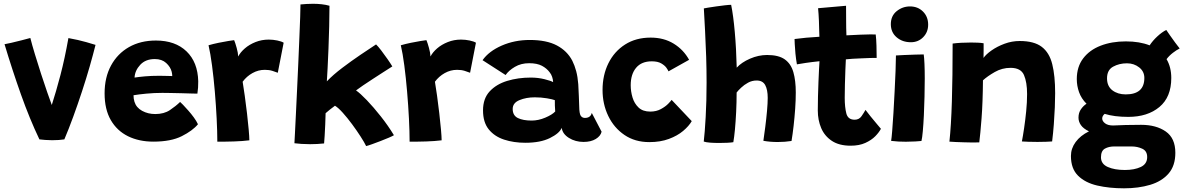

<svg xmlns="http://www.w3.org/2000/svg" viewBox="-20 -747 6279 1016"><path d="M342 -545.5Q395 -536 436.8 -524Q478.5 -512 485.5 -509.5Q473 -459.5 454.8 -395.8Q436.5 -332 414 -263.5Q391.5 -195 367.5 -129.2Q343.5 -63.5 320.5 -9.5Q294 -5 255.5 -5Q236.5 -5 218.8 -6.5Q201 -8 188.5 -9.5Q136.5 -118.5 90.5 -248.2Q44.5 -378 4 -513Q14 -514.5 40 -520.5Q66 -526.5 94.5 -533.8Q123 -541 140.5 -546Q149.5 -510 164.8 -459.8Q180 -409.5 197.2 -356.5Q214.5 -303.5 229.8 -259.2Q245 -215 254 -191.5Q276.5 -261 299.8 -349.5Q323 -438 342 -545.5Z M1027.5 -89.5Q999.5 -55.5 942 -26.5Q884.5 2.5 791.5 2.5Q715.5 2.5 657.2 -26.2Q599 -55 566.2 -111.8Q533.5 -168.5 533.5 -253Q533.5 -337.5 567.5 -400.2Q601.5 -463 662.5 -497.8Q723.5 -532.5 805 -532.5Q907.5 -532.5 967 -475.2Q1026.5 -418 1029 -317Q1029.5 -283 1024.5 -251.5Q1017 -251.5 992.5 -252.2Q968 -253 937.2 -253.8Q906.5 -254.5 879.2 -255Q852 -255.5 839 -255.5Q795.5 -255.5 754.5 -251.5Q713.5 -247.5 686.5 -243Q686.5 -224.5 691.5 -208.5Q701 -177.5 732 -160.5Q763 -143.5 801.5 -143.5Q848 -143.5 879.2 -164.5Q910.5 -185.5 933 -207.5Q936.5 -205 948.5 -192.5Q960.5 -180 976.2 -162.2Q992 -144.5 1006 -125.2Q1020 -106 1027.5 -89.5ZM692 -336.5Q714.5 -340 747.5 -343Q780.5 -346 824 -346Q847 -346 865.5 -345.2Q884 -344.5 891.5 -344.5Q891.5 -355 888.5 -367.5Q882 -393 859.2 -413.8Q836.5 -434.5 799 -434.5Q750.5 -434.5 722.2 -404.2Q694 -374 692 -336.5Z M1240.5 -448Q1252 -470.5 1275.8 -491Q1299.5 -511.5 1332.2 -524.5Q1365 -537.5 1402 -537.5Q1424.5 -537.5 1447.2 -532.8Q1470 -528 1481 -521L1450 -362Q1439 -366.5 1421.5 -372Q1404 -377.5 1381.5 -377.5Q1346.5 -377.5 1315.8 -360.2Q1285 -343 1264 -314.5Q1269 -285 1275.2 -240.2Q1281.5 -195.5 1287 -148Q1292.5 -100.5 1296 -61.5Q1299.5 -22.5 1299.5 -4.5Q1264 0 1218 1.5Q1172 3 1130 2.5Q1130 -50 1126.5 -119.5Q1123 -189 1116.8 -262.5Q1110.5 -336 1102 -400.5Q1093.5 -465 1083.5 -507.5Q1107.5 -514.5 1136.5 -520.5Q1165.5 -526.5 1189 -530.2Q1212.5 -534 1219 -534.5Q1225 -520.5 1232.5 -493.2Q1240 -466 1240.5 -448Z M1917.5 26Q1908.5 7 1888.2 -24.5Q1868 -56 1843 -89.8Q1818 -123.5 1793.8 -150.5Q1769.5 -177.5 1752.5 -187.5Q1742 -180 1725 -166.5Q1708 -153 1703 -148Q1702.5 -119 1701 -87.5Q1699.5 -56 1698 -29.2Q1696.5 -2.5 1695 12Q1658.5 16 1621 16Q1597 16 1575.5 14.5Q1554 13 1538 11Q1538.5 -1 1540.8 -41.8Q1543 -82.5 1545.8 -142.5Q1548.5 -202.5 1552 -272.5Q1555.5 -342.5 1558.5 -413.5Q1561.5 -484.5 1564.2 -548Q1567 -611.5 1568.5 -657.8Q1570 -704 1570 -723.5Q1586 -725 1603 -726Q1620 -727 1636.5 -727Q1660 -727 1682.2 -724.5Q1704.5 -722 1723.5 -716.5Q1723.5 -667.5 1722 -607.8Q1720.5 -548 1718.2 -489.5Q1716 -431 1713.5 -384.8Q1711 -338.5 1709.5 -316.5Q1743.5 -352 1791.5 -388.2Q1839.5 -424.5 1887.5 -457Q1935.5 -489.5 1970 -512Q1980.5 -502 1997.5 -479.8Q2014.5 -457.5 2031 -433.8Q2047.5 -410 2056 -395.5Q2036 -383 2009 -365.5Q1982 -348 1953.8 -329.8Q1925.5 -311.5 1901.5 -295.2Q1877.5 -279 1864 -268.5Q1885.5 -254 1921 -217Q1956.5 -180 1995.2 -131Q2034 -82 2064.5 -31.5Q2057.5 -27 2037.8 -18.5Q2018 -10 1994 -0.8Q1970 8.5 1949 16Q1928 23.5 1917.5 26Z M2258 -448Q2269.5 -470.5 2293.2 -491Q2317 -511.5 2349.8 -524.5Q2382.5 -537.5 2419.5 -537.5Q2442 -537.5 2464.8 -532.8Q2487.5 -528 2498.5 -521L2467.5 -362Q2456.5 -366.5 2439 -372Q2421.5 -377.5 2399 -377.5Q2364 -377.5 2333.2 -360.2Q2302.5 -343 2281.5 -314.5Q2286.5 -285 2292.8 -240.2Q2299 -195.5 2304.5 -148Q2310 -100.5 2313.5 -61.5Q2317 -22.5 2317 -4.5Q2281.5 0 2235.5 1.5Q2189.5 3 2147.5 2.5Q2147.5 -50 2144 -119.5Q2140.5 -189 2134.2 -262.5Q2128 -336 2119.5 -400.5Q2111 -465 2101 -507.5Q2125 -514.5 2154 -520.5Q2183 -526.5 2206.5 -530.2Q2230 -534 2236.5 -534.5Q2242.5 -520.5 2250 -493.2Q2257.5 -466 2258 -448Z M2760 8.5Q2698.5 8.5 2647.5 -8.2Q2596.5 -25 2566.2 -62.5Q2536 -100 2536 -163Q2536 -225.5 2571.2 -263.5Q2606.5 -301.5 2664 -319Q2721.5 -336.5 2788.5 -336.5Q2827 -336.5 2861 -328Q2895 -319.5 2907 -312.5Q2906.5 -325.5 2901.8 -340Q2897 -354.5 2888.5 -364.5Q2873.5 -385 2847.8 -398.8Q2822 -412.5 2780 -412.5Q2737 -412.5 2704.5 -393.2Q2672 -374 2655.5 -350L2533.5 -428.5Q2567 -476 2635 -505.8Q2703 -535.5 2783.5 -535.5Q2872 -535.5 2926.8 -506.5Q2981.5 -477.5 3008.5 -425.5Q3021 -400.5 3029 -370.5Q3037 -340.5 3040 -301.5Q3042 -268 3043 -239Q3044 -210 3045 -184Q3045.5 -145.5 3053.2 -134.2Q3061 -123 3075 -123Q3105 -123 3111.5 -149.5L3163.5 -50Q3158 -27 3132.5 -11.5Q3107 4 3068 4Q3024.5 4 2990.5 -17.2Q2956.5 -38.5 2952.5 -70.5Q2940.5 -41.5 2890 -16.5Q2839.5 8.5 2760 8.5ZM2793.5 -109Q2829 -109 2865.5 -124.5Q2902 -140 2918 -157Q2917 -172.5 2916.2 -189Q2915.5 -205.5 2916 -217Q2905 -221.5 2874.2 -226.8Q2843.5 -232 2810 -232Q2764.5 -232 2728.8 -217.2Q2693 -202.5 2693 -170.5Q2693 -136 2720.2 -122.5Q2747.5 -109 2793.5 -109Z M3640.5 -106Q3625.5 -80 3595 -54.2Q3564.5 -28.5 3519.5 -11.8Q3474.5 5 3416 5Q3340 5 3284.5 -32.8Q3229 -70.5 3198.8 -133.2Q3168.5 -196 3168.5 -271Q3168.5 -349.5 3199.5 -412.2Q3230.5 -475 3287.8 -511.5Q3345 -548 3423 -548Q3493 -548 3545 -516Q3597 -484 3626.5 -430.5L3517.5 -369.5Q3515.5 -375 3506.8 -387.8Q3498 -400.5 3479.2 -411.5Q3460.5 -422.5 3429 -422.5Q3374.5 -422.5 3346 -388.2Q3317.5 -354 3317.5 -296Q3317.5 -263.5 3327 -231.5Q3336.5 -199.5 3359 -178Q3381.5 -156.5 3421 -156.5Q3453 -156.5 3477.2 -169.8Q3501.5 -183 3516.2 -198.2Q3531 -213.5 3534 -218.5Z M3860.5 5.5Q3848.5 7.5 3828 8.5Q3807.5 9.5 3785.5 9.5Q3759.5 9.5 3737 7.8Q3714.5 6 3704 2Q3709.5 -43.5 3714.2 -127.5Q3719 -211.5 3719 -310.5Q3719 -378 3716.8 -447.8Q3714.5 -517.5 3711 -583Q3707.5 -648.5 3704.5 -702.5Q3708 -703.5 3726.5 -706.5Q3745 -709.5 3769.5 -713Q3794 -716.5 3816 -719Q3838 -721.5 3849 -721.5Q3860.5 -665 3868.2 -577.8Q3876 -490.5 3878.5 -389Q3904 -417 3948.8 -436.5Q3993.5 -456 4039.5 -456Q4100 -456 4132.8 -432.8Q4165.5 -409.5 4178.2 -365.2Q4191 -321 4191 -257.5Q4191 -217.5 4187.8 -171.2Q4184.5 -125 4179.5 -80.8Q4174.5 -36.5 4168.5 -1Q4134 4.5 4095.5 4.5Q4054 4.5 4019.5 -2Q4024 -32 4029.5 -75Q4035 -118 4038.8 -160Q4042.5 -202 4042.5 -229Q4042.5 -272.5 4029.2 -296.8Q4016 -321 3984 -321Q3959.5 -321 3938.5 -309.5Q3917.5 -298 3901.8 -283Q3886 -268 3878 -257.5Q3878 -206 3875.5 -154.8Q3873 -103.5 3869 -61.2Q3865 -19 3860.5 5.5Z M4641.5 -65.5Q4632 -47 4611.8 -26.2Q4591.5 -5.5 4559.2 9.2Q4527 24 4481 24Q4420.5 24 4382 -1.5Q4343.5 -27 4325.5 -69.2Q4307.5 -111.5 4307.5 -162.5Q4307.5 -197 4308.5 -236.5Q4309.5 -276 4311 -313.2Q4312.5 -350.5 4314 -379.8Q4315.5 -409 4316.5 -423Q4277 -419 4243.2 -414Q4209.5 -409 4197 -406.5Q4192 -434.5 4189.2 -463.5Q4186.5 -492.5 4185.5 -514Q4184.5 -535.5 4184.5 -540.5Q4213.5 -544.5 4246.8 -547.5Q4280 -550.5 4316 -552.5Q4315.5 -564.5 4314.8 -590Q4314 -615.5 4313.5 -636Q4313 -654.5 4311.5 -673.2Q4310 -692 4309 -703.5L4457 -716.5Q4457 -710.5 4457.2 -688.5Q4457.5 -666.5 4457.5 -635.5Q4457.5 -620 4457.8 -599.8Q4458 -579.5 4459 -560Q4475 -560.5 4497.2 -561.8Q4519.5 -563 4532.5 -563.5Q4564 -565 4586 -565Q4608 -565 4614 -564.5Q4617 -540.5 4618 -504.5Q4619 -468.5 4619 -440.5Q4614 -441 4586.5 -440.2Q4559 -439.5 4532.5 -438Q4514 -437.5 4491.5 -436Q4469 -434.5 4456 -433Q4455 -415.5 4453.5 -378.2Q4452 -341 4451 -299.8Q4450 -258.5 4450 -229.5Q4450 -180 4458.5 -146.8Q4467 -113.5 4502.5 -113.5Q4526 -113.5 4539 -132.2Q4552 -151 4560 -165.5Q4568.5 -153.5 4586 -132Q4603.5 -110.5 4620 -91Q4636.5 -71.5 4641.5 -65.5Z M4800 -523.5Q4755 -523.5 4724.5 -549.8Q4694 -576 4694 -619Q4694 -663 4725 -688Q4756 -713 4795.5 -713Q4837 -713 4864.2 -685.8Q4891.5 -658.5 4891.5 -616.5Q4891.5 -577 4865.2 -550.2Q4839 -523.5 4800 -523.5ZM4856 -1Q4847.5 0 4823.8 1.5Q4800 3 4773.5 3Q4754 3 4734.2 2Q4714.5 1 4695.5 -1.5Q4698 -14.5 4701.2 -54.5Q4704.5 -94.5 4707.8 -149.2Q4711 -204 4714 -262.5Q4717 -321 4719 -371.8Q4721 -422.5 4721 -453.5Q4734.5 -454.5 4763.5 -455.8Q4792.5 -457 4822.2 -458Q4852 -459 4868 -459Q4870.5 -443 4872 -408.8Q4873.5 -374.5 4873.5 -332Q4873.5 -286.5 4872.2 -235.5Q4871 -184.5 4868.8 -136.8Q4866.5 -89 4863.2 -52.8Q4860 -16.5 4856 -1Z M5162 6.5Q5146.5 7 5124.5 7Q5102.5 7 5080 6Q5061.5 5.5 5037.5 4.5Q5013.5 3.5 5004 2.5Q5013 -81 5017 -210Q5021 -339 5021 -516.5Q5063 -522 5118.5 -522Q5136.5 -522 5154 -521.2Q5171.5 -520.5 5185 -518Q5185 -511 5185 -485.2Q5185 -459.5 5184.5 -440.5Q5197.5 -459.5 5227 -480.2Q5256.5 -501 5295.5 -515.5Q5334.5 -530 5376 -530Q5452 -530 5492.5 -499.2Q5533 -468.5 5548.2 -407.2Q5563.5 -346 5563.5 -254Q5563.5 -222 5561.8 -179.2Q5560 -136.5 5556.5 -89.5Q5553 -42.5 5547.5 1.5Q5537 2.5 5515.5 3.2Q5494 4 5470 4Q5444.5 4 5421.5 3.2Q5398.5 2.5 5387.5 1.5Q5393 -26.5 5399.2 -68.5Q5405.5 -110.5 5410.2 -158Q5415 -205.5 5415 -249.5Q5415 -312 5398.5 -350Q5382 -388 5327.5 -388Q5282.5 -388 5243.8 -365.8Q5205 -343.5 5181.5 -322Q5180.5 -203.5 5174 -119.8Q5167.5 -36 5162 6.5Z M5950.5 -128.5Q5913.5 -128.5 5882.2 -132.5Q5851 -136.5 5825.5 -144.5Q5812.5 -133.5 5812.5 -120Q5812.5 -106 5827.5 -94.5Q5842.5 -83 5869.5 -83H5871Q5902 -84.5 5936.5 -85.5Q5971 -86.5 6018.5 -86.5Q6098 -86.5 6148.8 -51.2Q6199.5 -16 6199.5 61.5Q6199.5 130 6163.8 171.2Q6128 212.5 6066.5 231Q6005 249.5 5928 249.5Q5850 249.5 5786.2 234.8Q5722.5 220 5684.8 182.8Q5647 145.5 5647 78.5Q5647 38.5 5672 4.5Q5697 -29.5 5742.5 -52Q5712.5 -66.5 5699.8 -85Q5687 -103.5 5687 -124.5Q5687 -150.5 5700.2 -169.2Q5713.5 -188 5729.5 -198Q5702 -225.5 5690 -259.2Q5678 -293 5678 -328.5Q5678 -393.5 5711.8 -438Q5745.5 -482.5 5804.2 -505.2Q5863 -528 5937.5 -528Q6010.5 -528 6063.5 -507Q6079.5 -531.5 6104 -554.2Q6128.5 -577 6151.5 -588.5Q6158.5 -578 6171.5 -559.5Q6184.5 -541 6198.5 -521.8Q6212.5 -502.5 6222.5 -490.5Q6206 -482.5 6186.5 -467.5Q6167 -452.5 6153 -434Q6178 -391.5 6178 -334.5Q6178 -233 6115.2 -180.8Q6052.5 -128.5 5950.5 -128.5ZM5937 -247.5Q6035.5 -247.5 6035.5 -334.5Q6035.5 -369 6008 -390.5Q5980.5 -412 5943.5 -412Q5902.5 -412 5870.2 -394.2Q5838 -376.5 5838 -332.5Q5838 -291 5866.2 -269.2Q5894.5 -247.5 5937 -247.5ZM5932.5 152.5Q5983 152.5 6016.8 136.5Q6050.5 120.5 6050.5 84Q6050.5 52 6024.5 40Q5998.5 28 5968.5 28H5875.5Q5847.5 28 5826.8 39.5Q5806 51 5806 85.5Q5806 120.5 5841.8 136.5Q5877.5 152.5 5932.5 152.5Z"/></svg>

Font: Grandstander
Style: Bold
Weight: 700
Designer: Tyler Finck
Foundry: Etcetera Type Co
Version: Version 1.200; ttfautohint (v1.8.3)